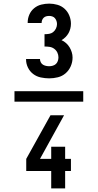

<svg xmlns="http://www.w3.org/2000/svg" viewBox="-20 -873 540 1061"><path d="M60 -311V-369H440V-311ZM252 -440Q229 -440 205.5 -445Q182 -450 163.5 -464Q145 -478 134.5 -499.5Q124 -521 124 -544V-547H201V-546Q201 -537 205.5 -528.5Q210 -520 217.5 -515.5Q225 -511 234 -509Q243 -507 252 -507Q262 -507 272 -510Q282 -513 289 -519.5Q296 -526 299.5 -536Q303 -546 303 -556Q303 -570 297 -582.5Q291 -595 279.5 -603.5Q268 -612 254 -614Q240 -616 226 -616V-684Q239 -684 251.5 -686Q264 -688 274 -696Q284 -704 289.5 -716Q295 -728 295 -740Q295 -749 292 -757.5Q289 -766 283.5 -772.5Q278 -779 269.5 -782Q261 -785 252 -785Q244 -785 236 -783Q228 -781 222 -775.5Q216 -770 213 -762.5Q210 -755 210 -747V-746H133V-749Q133 -771 142 -792Q151 -813 168.5 -827.5Q186 -842 208 -847.5Q230 -853 252 -853Q275 -853 297.5 -846.5Q320 -840 337 -824.5Q354 -809 363 -787Q372 -765 372 -742Q372 -728 368.5 -714.5Q365 -701 358.5 -689.5Q352 -678 342 -668Q332 -658 320 -651Q334 -645 345.5 -634.5Q357 -624 364.5 -611.5Q372 -599 376.5 -584.5Q381 -570 381 -555Q381 -530 371 -507Q361 -484 342.5 -468Q324 -452 300 -446Q276 -440 252 -440ZM263 168V72H125V5L259 -236H334L201 5H263V-62H340V5H372V72H340V168Z"/></svg>

Font: Iosevka Semibold
Style: Regular
Weight: 600
Monospace: yes
Designer: Belleve Invis
Foundry: Belleve Invis
Version: Version 33.2.3; ttfautohint (v1.8.4)